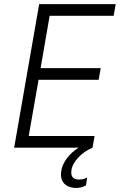

<svg xmlns="http://www.w3.org/2000/svg" viewBox="-20 -720 584 936"><path d="M49 0H363C314 31 286 73 279 111C270 159 293 191 342 196C362 198 383 193 399 184L405 145C390 155 369 156 358 155C334 153 323 137 329 105C335 71 375 23 431 0L441 -57H120L168 -331H461L471 -388H178L222 -643H534L544 -700H171Z"/></svg>

Font: Fixel Text 20240404 Light
Style: Italic
Weight: 300
Width: 4
Italic angle: -10°
Designer: AlfaBravo + MacPaw
Foundry: Kyrylo Tkachov, Marchela Mozhyna, Serhii Makarenko, Maria Weinstein, Zakhar Kryvoshyya
Version: Version 1.211;Glyphs 3.2 (3225)